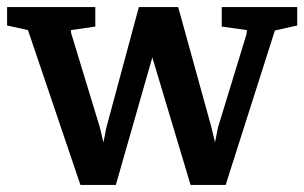

<svg xmlns="http://www.w3.org/2000/svg" viewBox="-42 -516 859 542"><path d="M185 6 37 -431 -22 -444V-496H227V-441L158 -431L159 -422L240 -156L250 -114L258 -155L350 -496H461L555 -156L565 -114L573 -155L654 -420L655 -431L584 -441V-496H797V-444L734 -430L595 6H496L388 -354L285 6Z"/></svg>

Font: Faustina SemiBold
Style: Regular
Weight: 600
Designer: Alfonso Garcia
Foundry: http://www.omnibus-type.com
Version: Version 1.200